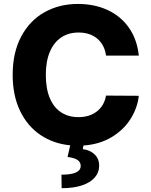

<svg xmlns="http://www.w3.org/2000/svg" viewBox="-20 -737 774 984"><path d="M382.8 -570.3Q330.6 -570.3 293 -544.7Q255.4 -519 235.1 -470.5Q214.8 -421.9 214.8 -353.5Q214.8 -283.2 235.1 -234.6Q255.4 -186 293 -161.4Q330.6 -136.7 381.8 -136.7Q439 -136.7 476.6 -166Q514.2 -195.3 523.4 -247.1L691.4 -246.1Q684.6 -184.1 649.4 -127.9Q614.3 -71.8 552.5 -34.4Q490.7 2.9 407.7 8.8L404.3 27.3Q442.9 32.7 465.3 54.7Q487.8 76.7 488.3 111.3Q488.3 147 465.3 173.1Q442.4 199.2 399.2 213.4Q356 227.5 295.9 227.5L294.9 158.2Q393.6 158.2 393.6 113.3Q393.6 93.8 377.2 82.8Q360.8 71.8 326.2 67.4L339.8 7.8Q253.4 -0.5 186.8 -45.7Q120.1 -90.8 82.5 -169.4Q44.9 -248 44.9 -353.5Q44.9 -467.3 88.4 -549.3Q131.8 -631.3 207.8 -674.1Q283.7 -716.8 378.9 -716.8Q464.4 -716.8 531.7 -685.5Q599.1 -654.3 640.9 -594.7Q682.6 -535.2 691.4 -452.1H523.4Q516.1 -506.8 478.8 -538.6Q441.4 -570.3 382.8 -570.3Z"/></svg>

Font: Pretendard GOV ExtraBold
Style: Regular
Weight: 800
Designer: Base glyphs from Inter by Rasmus Andersson; Hangeul glyphs from Noto Sans CJK(Source Han Sans) by Jang Soo-young and Kan
Foundry: Kil Hyung-jin
Version: Version 1.309